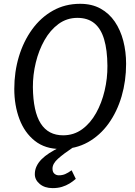

<svg xmlns="http://www.w3.org/2000/svg" viewBox="-20 -775 712 1009"><path d="M298 8Q217.1 8 163.1 -34.8Q109.1 -77.6 82.1 -149.3Q55.1 -221.1 55.1 -307.9Q55.1 -397.1 79.2 -477.4Q103.4 -557.8 148.8 -620.5Q194.2 -683.2 258.1 -719.1Q322 -755 401.2 -755Q462.8 -755 508.2 -729.9Q553.6 -704.9 583.5 -660.9Q613.3 -616.9 628 -560Q642.7 -503.2 642.7 -439.5Q642.7 -349.6 619.1 -268.9Q595.4 -188.2 550.6 -125.7Q505.7 -63.3 442 -27.6Q378.2 8 298 8ZM311.8 -63.9Q367.9 -63.9 411.6 -95.7Q455.3 -127.6 484.9 -180.7Q514.6 -233.8 529.8 -298.6Q545.1 -363.3 544.5 -429.1Q543.9 -512.5 527.1 -568.6Q510.4 -624.7 475.7 -652.9Q441 -681.1 386.8 -681.1Q331.4 -681.1 287.6 -649.1Q243.9 -617 213.8 -563.8Q183.7 -510.6 168.1 -446.1Q152.5 -381.7 152.8 -316.7Q154.3 -188.3 194 -126.1Q233.7 -63.9 311.8 -63.9ZM256.6 213.6Q214.9 213.6 189 191.9Q163 170.2 163 140.4Q163 118.1 172.2 98.7Q181.3 79.3 198.3 62.1Q215.4 44.9 239.4 29.4Q263.4 14 292.9 -0.3L335.6 -20.9L363.5 0Q314.2 32.9 285.1 58.9Q255.9 84.9 255.9 111.1Q255.9 129.1 265.8 137.7Q275.7 146.3 289.1 146.3Q307.3 146.3 322.3 140Q337.3 133.6 356.4 119.9L378.3 165Q363.6 178.1 345.6 189.2Q327.6 200.3 305.6 207Q283.6 213.6 256.6 213.6Z"/></svg>

Font: Merriweather Sans Variable Regular
Style: Italic
Weight: 300
Italic angle: -8°
Designer: Eben Sorkin
Foundry: Eben Sorkin
Version: Version 2.001